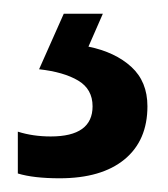

<svg xmlns="http://www.w3.org/2000/svg" viewBox="-20 -20 245 280"><path d="M195 135Q195 185 161.5 212.5Q128 240 67 240Q29 240 6 233V172Q28 179 54 179Q115 179 115 135Q115 110 94 97.5Q73 85 37 81L73 0H130L109 48Q148 56 171.5 77.5Q195 99 195 135Z"/></svg>

Font: Noto Sans Khmer Condensed Medium
Style: Regular
Weight: 500
Width: 3
Designer: Danh Hong and the Monotype Design Team
Foundry: Monotype Imaging Inc.
Version: Version 2.004; ttfautohint (v1.8.4.7-5d5b)